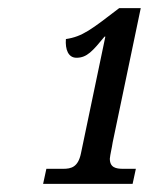

<svg xmlns="http://www.w3.org/2000/svg" viewBox="-20 -839 366 472"><path d="M86 -387H306L314 -424H283C265 -424 250 -427 250 -449C251 -460 255 -475 257 -489L326 -819H273C205 -767 183 -749 142 -743C140 -717 148 -697 168 -697C194 -697 208 -714 237 -749H239L179 -462C172 -428 155 -424 135 -424H94Z"/></svg>

Font: Noto Serif Condensed Semi
Style: Italic
Weight: 600
Width: 3
Italic angle: -12°
Designer: Monotype Design Team
Foundry: Monotype Imaging Inc.
Version: Version 1.901